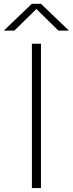

<svg xmlns="http://www.w3.org/2000/svg" viewBox="-58 -964 374 984"><path d="M105.5 0V-740H152V0ZM-38.5 -807 105 -944.5H152L295.5 -807H241.5L128.5 -918L15.5 -807Z"/></svg>

Font: Encode Sans Expanded Expanded ExtraLight
Style: Regular
Weight: 200
Width: 7
Designer: Multiple Designers
Foundry: Impallari Type
Version: Version 3.000; ttfautohint (v1.8.3) -l 8 -r 50 -G 200 -x 14 